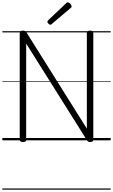

<svg xmlns="http://www.w3.org/2000/svg" viewBox="-20 -1196 963 1636"><path d="M176 14Q148 14 148 -5V-916Q148 -926 155 -930.5Q162 -935 175 -935Q187 -935 193.5 -931.5Q200 -928 206 -919L720 -100V-916Q720 -926 727 -930.5Q734 -935 748 -935Q775 -935 775 -916V-5Q775 5 768 9.5Q761 14 749 14Q737 14 731.5 10.5Q726 7 720 -2L203 -825V-5Q203 5 196.5 9.5Q190 14 176 14ZM409 -985Q402 -985 393 -994Q384 -1003 384 -1009Q384 -1012 384.5 -1015Q385 -1018 389 -1022L542 -1167Q547 -1171 549.5 -1173.5Q552 -1176 557 -1176Q563 -1176 571 -1170.5Q579 -1165 584.5 -1157Q590 -1149 590 -1143Q590 -1138 589 -1135Q588 -1132 582 -1128L422 -992Q418 -989 415 -987Q412 -985 409 -985ZM0 410H923V420H0ZM0 -20H923V0H0ZM0 -505H923V-500H0ZM0 -930H923V-920H0Z"/></svg>

Font: Playwrite DE Grund Guides
Style: Regular
Weight: 400
Designer: Veronika Burian, José Scaglione
Foundry: TypeTogether
Version: Version 1.003